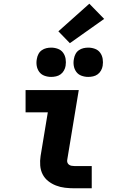

<svg xmlns="http://www.w3.org/2000/svg" viewBox="-20 -1016 640 1036"><path d="M382 0Q356 0 330.5 -3Q305 -6 282 -15Q259 -24 240 -39Q221 -54 210 -75.5Q199 -97 197 -123Q195 -149 199 -174L238 -410H118V-530H405L343 -155Q341 -147 343.5 -139.5Q346 -132 352 -127.5Q358 -123 366 -121.5Q374 -120 382 -120H475V0ZM456 -601Q437 -601 419.5 -607.5Q402 -614 391.5 -628.5Q381 -643 378 -661.5Q375 -680 379 -699Q381 -712 387.5 -724.5Q394 -737 405.5 -745Q417 -753 430 -756Q443 -759 456 -759Q475 -759 492.5 -752.5Q510 -746 520.5 -731.5Q531 -717 534 -698.5Q537 -680 534 -661Q532 -648 525 -635.5Q518 -623 507 -615Q496 -607 482.5 -604Q469 -601 456 -601ZM256 -601Q237 -601 219.5 -607.5Q202 -614 191.5 -628.5Q181 -643 178 -661.5Q175 -680 179 -699Q181 -712 187.5 -724.5Q194 -737 205.5 -745Q217 -753 230 -756Q243 -759 256 -759Q275 -759 292.5 -752.5Q310 -746 320.5 -731.5Q331 -717 334 -698.5Q337 -680 334 -661Q332 -648 325 -635.5Q318 -623 307 -615Q296 -607 282.5 -604Q269 -601 256 -601ZM357 -783 295 -847 462 -996 542 -914Z"/></svg>

Font: Iosevka Curly HvExObl
Style: Regular
Weight: 900
Width: 7
Italic angle: -9°
Monospace: yes
Designer: Belleve Invis
Foundry: Belleve Invis
Version: Version 11.1.0; ttfautohint (v1.8.3)